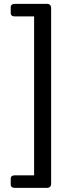

<svg xmlns="http://www.w3.org/2000/svg" viewBox="-20 -750 361 970"><path d="M56.2 199.2Q34.2 199.2 34.2 182.1V152.8Q34.2 135.7 56.2 135.7H152.3V-667H56.2Q34.2 -667 34.2 -684.1V-713.4Q34.2 -730.5 56.2 -730.5H216.3Q238.3 -730.5 238.3 -708.5V177.2Q238.3 199.2 216.3 199.2Z"/></svg>

Font: Istok Web
Style: Regular
Weight: 400
Designer: Andrey V. Panov
Foundry: Andrey V. Panov
Version: Version 1.0.2g